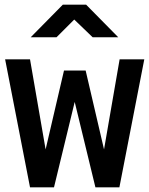

<svg xmlns="http://www.w3.org/2000/svg" viewBox="-20 -805 640 825"><path d="M600 -550 493 0H390L301 -367L212 0H109L2 -550H109L176 -163L255 -502H348L427 -163L494 -550ZM112 -645 250 -785H350L488 -645H378L299 -721L223 -645Z"/></svg>

Font: Tiny SemiBold
Style: Regular
Weight: 600
Designer: Philipp Nurullin, Konstantin Bulenkov
Foundry: JetBrains
Version: Version 2.251; ttfautohint (v1.8.4.7-5d5b)